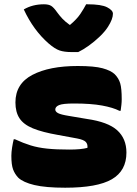

<svg xmlns="http://www.w3.org/2000/svg" viewBox="-20 -865 640 896"><path d="M345 -622H314Q280 -622 258 -629.5Q236 -637 207 -662Q136 -724 91 -821Q132 -845 185 -845Q207 -845 219 -837.5Q231 -830 247 -807Q258 -792 270.5 -778.5Q283 -765 305 -749H307Q339 -776 355 -800Q371 -824 382 -845H388Q453 -845 480 -831Q507 -817 507 -801Q507 -776 484 -740Q470 -718 445.5 -694.5Q421 -671 394.5 -652Q368 -633 345 -622ZM303 -167Q331 -167 352 -169Q373 -171 388 -175Q390 -192 380.5 -202.5Q371 -213 339 -219L252 -235Q177 -248 133.5 -266Q90 -284 71 -313Q52 -342 52 -387Q52 -474 131 -515.5Q210 -557 343 -557Q420 -557 458.5 -546.5Q497 -536 515 -519Q534 -500 541 -476Q548 -452 548 -402Q548 -389 546.5 -375.5Q545 -362 543 -348H537Q508 -363 456.5 -372.5Q405 -382 325 -382Q273 -382 255.5 -374.5Q238 -367 238 -354Q238 -344 251 -337Q264 -330 302 -324L385 -310Q484 -296 527 -257Q570 -218 570 -153Q570 -68 502 -28.5Q434 11 284 11Q193 11 140.5 -1.5Q88 -14 65 -36Q49 -53 41 -74.5Q33 -96 33 -138Q33 -155 36.5 -177Q40 -199 44 -215H50Q89 -197 123 -186.5Q157 -176 199.5 -171.5Q242 -167 303 -167Z"/></svg>

Font: Recursive Mn Csl St Blk
Style: Regular
Weight: 900
Monospace: yes
Version: Version 1.079;hotconv 1.0.112;makeotfexe 2.5.65598; ttfautoh